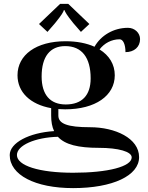

<svg xmlns="http://www.w3.org/2000/svg" viewBox="-20 -717 759 987"><path d="M180.5 -593.5 224 -553 263.5 -598.5C298.6 -641.9 306 -656.3 308 -664.5H312C314 -656.3 323 -640 356.5 -598.5L396 -553L439.5 -593.5L331 -697H289ZM30 80C30 182 159.7 250 356 250C559.4 250 695 186 695 90.9C695 -6.4 572 -63 443 -63C327.6 -63 280 -80.5 280 -123V-156.3C291.3 -155.4 303 -155 315 -155C470 -155 570 -225 570 -330C570 -386.1 541.6 -432.1 491.8 -462.9C515.9 -494.6 553.2 -515 595 -515C613 -515 625 -488.6 625 -449C670 -449 700 -475.8 700 -516C700 -548 672.1 -574 638 -574C563.3 -574 498.4 -534.5 465.8 -476.7C425.6 -494.9 375.2 -505 317 -505C166.2 -505 70 -435 70 -330C70 -243.1 135.7 -180.1 243 -161V-123C243 -91.3 247.8 -64.8 258.1 -43C129.5 -35.1 30 17.3 30 80ZM67 80C67 30.1 160.6 -10.7 277.6 -13.8C314.3 26.4 382 43 488.5 43C589.4 43 657 62.6 657 92C657 139.2 535.8 171 356 171C181.2 171 67 134.6 67 80ZM194 -324C194 -425.4 236.8 -480 315.2 -480C400.2 -480 446 -421.9 446 -314C446 -226.9 401.2 -180 318 -180C237.4 -180 194 -230.4 194 -324Z"/></svg>

Font: Prida01
Style: Black
Weight: 900
Designer: gluk
Foundry: gluk
Version: Version 00.072